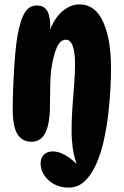

<svg xmlns="http://www.w3.org/2000/svg" viewBox="-20 -647 564 875"><path d="M292 208Q256 208 227 192.5Q198 177 181.5 151.5Q165 126 165 98Q165 73 180 58Q195 43 220 43Q270 43 329 100Q322 80 316.5 55.5Q311 31 308 -5.5Q305 -42 307 -98Q308 -131 311.5 -177Q315 -223 318.5 -270Q322 -317 322 -353Q322 -466 280 -466Q254 -466 238 -428.5Q222 -391 213 -326Q210 -300 209 -261.5Q208 -223 208 -185Q208 -147 206 -122Q200 -57 179 -29Q158 -1 124 -1Q81 -1 59.5 -35.5Q38 -70 38 -152Q38 -194 40 -246Q42 -298 45.5 -350.5Q49 -403 54 -446Q64 -527 85 -574.5Q106 -622 148 -622Q182 -622 196 -596Q210 -570 209 -519V-513Q230 -567 266 -597Q302 -627 342 -627Q414 -627 450 -547.5Q486 -468 486 -336Q486 -301 483.5 -247.5Q481 -194 474 -132.5Q467 -71 454 -11Q441 49 419.5 98.5Q398 148 367 178Q336 208 292 208Z"/></svg>

Font: DynaPuff Condensed Medium
Style: Regular
Weight: 500
Width: 3
Designer: Toshi Omagari, Jennifer Daniel
Foundry: Google Fonts
Version: Version 2.000; ttfautohint (v1.8.4.7-5d5b)